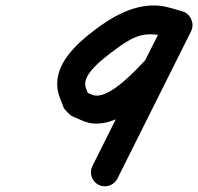

<svg xmlns="http://www.w3.org/2000/svg" viewBox="-20 -613 715 693"><path d="M635.6 -573.1C609.4 -579.5 584.9 -589.2 557.4 -592.1C467.9 -601.5 385.2 -553.7 316.9 -501C253.5 -452.2 176.9 -381.9 187.4 -293.5C190.4 -268 201.8 -247.3 210.1 -224C211.2 -221.1 217.1 -214.1 223.5 -207.6C229.9 -201 236.7 -194.9 239.6 -193.8C265.1 -184.1 285.9 -170.2 314.9 -167.5C417.6 -157.8 518.9 -264.3 582.3 -331.3C582.6 -331.5 584.6 -334.4 586.6 -337.2C588.6 -340.1 590.6 -343 590.8 -343.3C616.8 -395 642.8 -446.6 668.8 -498.3C683.9 -528.3 668.9 -554.7 646.3 -566C623.7 -577.4 593.5 -573.7 578.5 -543.6C490.2 -366.9 401.8 -190.3 313.5 -13.6C301 11.4 311.1 41.7 336.1 54.2C361 66.6 391.4 56.5 403.8 31.6C492.2 -145.1 580.5 -321.7 668.8 -498.4C683.9 -528.5 668.9 -554.8 646.3 -566.1C623.8 -577.5 593.7 -573.7 578.6 -543.7C552.6 -492 526.6 -440.4 500.6 -388.7C500.4 -388.4 502.6 -391.5 504.9 -394.7C507.1 -397.8 509.3 -401 509 -400.7C475 -364.8 383 -262.6 324.7 -268C308.5 -269.6 291.4 -282.2 275.7 -288.2C272.9 -289.3 280.8 -280.3 289.1 -271.7C297.5 -263.2 306.3 -255.1 305.2 -258C299.7 -273.6 289.7 -289.5 287.7 -305.8C282.5 -347.9 351.2 -400 378.5 -421C475.8 -496 505.8 -500.8 611.7 -474.9C638.8 -468.3 666.1 -484.9 672.7 -512C679.4 -539.1 662.7 -566.4 635.6 -573.1Z"/></svg>

Font: FRB American Cursive Guidelines Ultra
Style: Bold Italic
Weight: 1000
Italic angle: -25°
Version: Version 2.0;Modular Font Editor K font №1